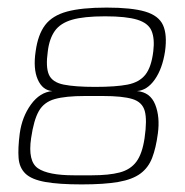

<svg xmlns="http://www.w3.org/2000/svg" viewBox="-20 -482 488 506"><path d="M195 4Q135 4 99 -2.5Q63 -9 47 -24.5Q31 -40 29 -65.5Q27 -91 32 -130Q38 -174 61.5 -206.5Q85 -239 118 -242Q92 -244 79.5 -272.5Q67 -301 74 -347Q80 -391 99 -416Q118 -441 156.5 -451.5Q195 -462 261 -462Q327 -462 362.5 -451.5Q398 -441 409.5 -416Q421 -391 415 -347Q408 -301 388 -272.5Q368 -244 341 -242Q376 -239 389 -206.5Q402 -174 396 -130Q391 -92 381 -66Q371 -40 350 -24.5Q329 -9 292 -2.5Q255 4 195 4ZM175 -20H222Q267 -20 295.5 -27.5Q324 -35 339.5 -56Q355 -77 361 -118Q368 -166 361.5 -189.5Q355 -213 329 -221Q303 -229 251 -229H204Q153 -229 124.5 -221Q96 -213 82.5 -189.5Q69 -166 62 -118Q53 -57 80 -38.5Q107 -20 175 -20ZM231 -253Q285 -253 316 -259Q347 -265 363 -285Q379 -305 384 -347Q388 -380 379.5 -400.5Q371 -421 342 -430Q313 -439 257 -439Q201 -439 170 -430Q139 -421 124.5 -400.5Q110 -380 106 -347Q100 -305 109 -285Q118 -265 148 -259Q178 -253 231 -253Z"/></svg>

Font: Genos ExtraLight
Style: Italic
Weight: 250
Italic angle: -8°
Designer: Robert E. Leuschke
Foundry: Robert E. Leuschke
Version: Version 1.010